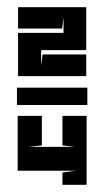

<svg xmlns="http://www.w3.org/2000/svg" viewBox="-20 -591 290 532"><path d="M29 -270H96V-188L59 -184H188L153 -188V-270H220V-79H153V-113L190 -118H59H29ZM27 -348H222V-300H27ZM219 -452H94V-410L98 -440H219V-380H30V-500H156V-542L152 -512H30V-571H219Z"/></svg>

Font: Banana Brick
Style: Regular
Weight: 400
Designer: artmaker
Foundry: artmaker
Version: Version 4.000 2011 initial release